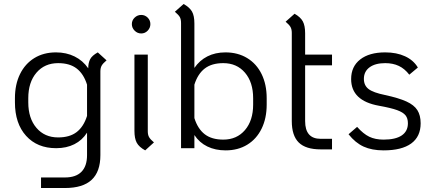

<svg xmlns="http://www.w3.org/2000/svg" viewBox="-20 -744 2179 964"><path d="M515 -441Q497 -426 490.5 -414.5Q484 -403 484 -385V35Q484 118 440 159Q396 200 306 200H186V147H306Q361 147 389 118.5Q417 90 417 35V-78Q393 -40 353.5 -20Q314 0 262 0Q167 0 111 -62Q55 -124 55 -230V-251Q55 -320 80.5 -372Q106 -424 152.5 -452.5Q199 -481 261 -481Q313 -481 354.5 -460.5Q396 -440 423 -401Q423 -428 432.5 -446.5Q442 -465 471 -481ZM417 -162V-319Q400 -373 365 -400Q330 -427 272 -427Q204 -427 163 -379Q122 -331 122 -251V-230Q122 -150 163 -102Q204 -54 272 -54Q330 -54 365 -81Q400 -108 417 -162Z M642 -623Q642 -642 656 -655.5Q670 -669 689 -669Q708 -669 721.5 -655.5Q735 -642 735 -623Q735 -604 721.5 -590Q708 -576 689 -576Q670 -576 656 -590Q642 -604 642 -623ZM655 -87V-470H722V-85Q722 -67 728.5 -55.5Q735 -44 753 -29L709 11Q678 -6 666.5 -27.5Q655 -49 655 -87Z M956 -66V0H889V-628Q889 -647 883 -658Q877 -669 858 -685L902 -724Q932 -707 944 -686Q956 -665 956 -626V-403Q982 -441 1021.5 -461Q1061 -481 1112 -481Q1174 -481 1221 -452.5Q1268 -424 1293.5 -372Q1319 -320 1319 -251V-219Q1319 -150 1293.5 -98Q1268 -46 1221.5 -17.5Q1175 11 1113 11Q1061 11 1021 -8.5Q981 -28 956 -66ZM1251 -219V-251Q1251 -331 1210 -379Q1169 -427 1101 -427Q1043 -427 1008 -400Q973 -373 956 -319V-151Q973 -97 1008 -70Q1043 -43 1101 -43Q1169 -43 1210 -91Q1251 -139 1251 -219Z M1512 -416V-136Q1512 -47 1590 -47H1647V6H1590Q1515 6 1480 -28.5Q1445 -63 1445 -136V-579Q1445 -597 1438.5 -608.5Q1432 -620 1414 -635L1459 -675Q1489 -658 1500.5 -636.5Q1512 -615 1512 -577V-470H1647V-416Z M1730 -70 1773 -107Q1804 -72 1834 -57.5Q1864 -43 1906 -43Q1966 -43 1997 -64Q2028 -85 2028 -125Q2028 -150 2016 -165Q2004 -180 1974 -191Q1944 -202 1883 -213Q1743 -238 1743 -347Q1743 -410 1788.5 -445.5Q1834 -481 1914 -481Q1971 -481 2013.5 -461.5Q2056 -442 2078 -405L2035 -369Q2012 -399 1982.5 -413Q1953 -427 1914 -427Q1864 -427 1835.5 -406Q1807 -385 1807 -348Q1807 -315 1830.5 -297Q1854 -279 1913 -267Q1982 -252 2020.5 -234.5Q2059 -217 2075.5 -191Q2092 -165 2092 -125Q2092 -58 2044.5 -23.5Q1997 11 1906 11Q1847 11 1805.5 -8Q1764 -27 1730 -70Z"/></svg>

Font: KoHo
Style: Regular
Weight: 400
Version: Version 1.000; ttfautohint (v1.6)